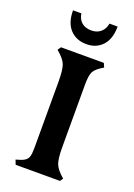

<svg xmlns="http://www.w3.org/2000/svg" viewBox="-123 -661 497 712"><g transform="rotate(20 126.0 -305.5)"><path d="M27 -18Q50 -24 60.5 -30.5Q71 -37 74.5 -48.5Q78 -60 78 -83V-343Q78 -391 70.5 -410.5Q63 -430 34 -454L43 -467H212L219 -451Q190 -434 182 -419.5Q174 -405 174 -368V-122Q174 -75 181.5 -55.5Q189 -36 217 -12L209 0H34ZM38 -611H71Q74 -589 88.5 -576.5Q103 -564 127 -564Q149 -564 163.5 -576.5Q178 -589 182 -611H214Q214 -562 190 -536Q166 -510 127 -510Q87 -510 62.5 -536Q38 -562 38 -611Z"/></g></svg>

Font: Katibeh
Style: Regular
Weight: 400
Designer: Arabic design by Kourosh Beigpour, Latin design by Eduardo Tunni, engineering by Lasse Fister
Version: Version 1.000